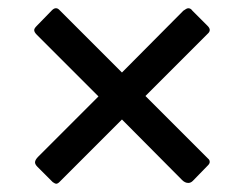

<svg xmlns="http://www.w3.org/2000/svg" viewBox="-20 -606 591 466"><path d="M485 -221Q489 -218 489 -213Q489 -209 485 -205L448 -167Q443 -162 437 -162Q429 -162 422 -169L276 -316L124 -164Q120 -160 116 -160Q114 -160 108 -164L71 -201Q65 -207 65 -212Q65 -218 73 -226L219 -372L69 -522Q63 -528 63 -533Q63 -537 69 -543L106 -581Q115 -590 123 -583L276 -430L425 -580Q433 -586 437 -586Q443 -586 447 -580L484 -543Q493 -534 486 -526L333 -373Z"/></svg>

Font: n
Style: Regular
Weight: 500
Designer: Pablo Impallari, Rodrigo Fuenzalida
Foundry: Impallari Type
Version: Version 1.002; ttfautohint (v1.5)